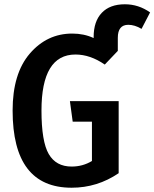

<svg xmlns="http://www.w3.org/2000/svg" viewBox="-20 -863 722 898"><path d="M564 -843Q628 -843 682 -805L642 -728Q610 -747 580 -747Q531 -747 531 -686V-625L470 -561Q402 -608 333 -608Q174 -608 174 -346Q174 -201 208 -142.5Q242 -84 315 -84Q367 -84 410 -110V-294H320L307 -390H535V-53Q435 15 315 15Q39 15 39 -346Q39 -519 119.5 -612.5Q200 -706 318 -706Q373 -706 418 -685V-690Q418 -763 456 -803Q494 -843 564 -843Z"/></svg>

Font: Fira Sans Condensed Medium
Style: Regular
Weight: 500
Width: 3
Designer: Carrois Corporate & Edenspiekermann AG
Foundry: Carrois Corporate GbR & Edenspiekermann AG
Version: Version 4.203;PS 004.203;hotconv 1.0.88;makeotf.lib2.5.64775